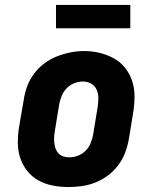

<svg xmlns="http://www.w3.org/2000/svg" viewBox="-20 -747 640 775"><path d="M256 8Q224 8 193 2Q162 -4 135.5 -18.5Q109 -33 90 -57Q71 -81 61.5 -110Q52 -139 52 -171Q52 -203 57 -235L76 -345Q80 -373 90 -399.5Q100 -426 117.5 -449.5Q135 -473 159 -491Q183 -509 210 -519.5Q237 -530 264.5 -535.5Q292 -541 320 -541Q352 -541 382.5 -533.5Q413 -526 439.5 -511.5Q466 -497 485 -473Q504 -449 513.5 -420Q523 -391 523 -359Q523 -327 518 -295L500 -185Q495 -157 485 -130.5Q475 -104 457.5 -80.5Q440 -57 416 -39Q392 -21 365.5 -10.5Q339 0 311 4Q283 8 256 8ZM259 -112Q277 -112 294.5 -118.5Q312 -125 325.5 -138.5Q339 -152 346 -169.5Q353 -187 356 -204L374 -314Q377 -333 377 -351Q377 -369 370 -385Q363 -401 348 -409.5Q333 -418 314 -418Q297 -418 279.5 -411Q262 -404 249 -390.5Q236 -377 229 -360Q222 -343 219 -326L201 -216Q199 -204 198.5 -191.5Q198 -179 199.5 -167.5Q201 -156 205 -145.5Q209 -135 217 -127Q225 -119 236 -115.5Q247 -112 259 -112ZM206 -633V-727H506V-633Z"/></svg>

Font: Iosevka Curly Slab HvEx
Style: Italic
Weight: 900
Width: 7
Italic angle: -9°
Monospace: yes
Designer: Belleve Invis
Foundry: Belleve Invis
Version: Version 11.1.0; ttfautohint (v1.8.3)